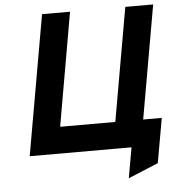

<svg xmlns="http://www.w3.org/2000/svg" viewBox="-57 -753 860 957"><g transform="rotate(-5 372.5 -274.0)"><path d="M66 0 189 -700H329L230 -133H506L605.5 -700H745L622 0ZM548.5 152.5 575.5 0H526L550 -133H738.5L699 90Z"/></g></svg>

Font: Overpass ExtraBold
Style: Italic
Weight: 800
Italic angle: -10°
Designer: Delve Withrington, Dave Bailey, Thomas Jockin
Foundry: Delve Fonts LLC
Version: Version 4.000